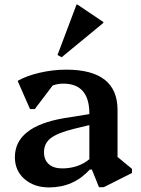

<svg xmlns="http://www.w3.org/2000/svg" viewBox="-20 -805 614 838"><path d="M194 13Q129 13 87 -23.5Q45 -60 45 -119Q45 -252 258 -289L370 -307V-309Q370 -440 256 -440Q232 -440 210 -432L132 -329H111L57 -452Q95 -474 153 -487.5Q211 -501 269 -501Q493 -501 493 -325V-120L556 -68V-50L433 12H412L381 -65H372Q301 13 194 13ZM172 -141Q172 -107 193 -88.5Q214 -70 251 -70Q321 -70 370 -110V-259L304 -243Q231 -225 201.5 -202Q172 -179 172 -141ZM249 -555 231 -565 314 -785H318L431 -709V-705Z"/></svg>

Font: Platypi Medium
Style: Regular
Weight: 500
Designer: David Sargent
Foundry: Bolt Cutter Type
Version: Version 1.200; ttfautohint (v1.8.4.7-5d5b)